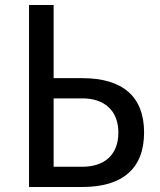

<svg xmlns="http://www.w3.org/2000/svg" viewBox="-20 -749 642 769"><path d="M96.2 0H309.1C471.7 0 557.1 -74.7 557.1 -218.3C557.1 -361.3 472.7 -436 309.1 -436H194.8V-729H96.2ZM194.8 -81.1V-355H309.1C400.4 -355 454.1 -304.2 454.1 -217.8C454.1 -131.3 400.9 -81.1 309.1 -81.1Z"/></svg>

Font: Hack
Style: Regular
Weight: 400
Monospace: yes
Designer: Christopher Simpkins
Foundry: Christopher Simpkins
Version: Version 2.010